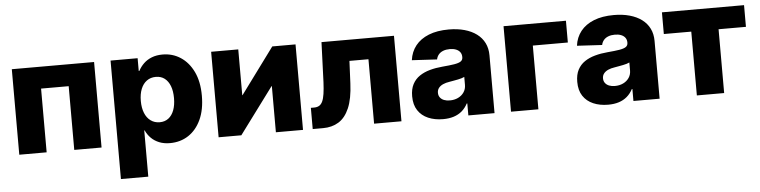

<svg xmlns="http://www.w3.org/2000/svg" viewBox="-45 -759 4684 1184"><g transform="rotate(-5 2296.5 -167.5)"><path d="M560.1 -529.3V0H391.1V-394.5H220.2V0H50.8V-529.3Z M662.1 204.1V-529.3H829.6V-450.2H833.5Q846.7 -475.6 867.4 -495.6Q888.2 -515.6 917.5 -527.1Q946.8 -538.6 984.4 -538.6Q1046.4 -538.6 1095.9 -506.1Q1145.5 -473.6 1174.8 -412.6Q1204.1 -351.6 1204.1 -264.6Q1204.1 -178.2 1175.8 -116.9Q1147.5 -55.7 1097.7 -22.9Q1047.9 9.8 982.9 9.8Q945.8 9.8 916.7 -2Q887.7 -13.7 866.9 -34.4Q846.2 -55.2 834 -82H831.5V204.1ZM931.2 -124Q962.9 -124 985.4 -141.1Q1007.8 -158.2 1019.8 -189.9Q1031.7 -221.7 1031.7 -264.6Q1031.7 -308.1 1019.8 -339.4Q1007.8 -370.6 985.6 -387.7Q963.4 -404.8 931.2 -404.8Q898.9 -404.8 875.2 -387.7Q851.6 -370.6 838.9 -339.1Q826.2 -307.6 826.2 -264.6Q826.2 -222.2 838.9 -190.4Q851.6 -158.7 875.5 -141.4Q899.4 -124 931.2 -124Z M1807.1 0H1639.2V-285.6H1637.2L1425.3 0H1284.7V-529.3H1452.6V-245.6H1454.1L1663.1 -529.3H1807.1Z M1867.2 0V-131.3H1888.2Q1906.2 -131.3 1918.9 -138.9Q1931.6 -146.5 1939.7 -163.8Q1947.8 -181.2 1952.1 -210.2Q1956.5 -239.3 1958.5 -282.2L1967.8 -529.3H2416.5V0H2247.1V-398.9H2129.4L2123 -260.3Q2118.7 -165 2094 -107.9Q2069.3 -50.8 2028.1 -25.4Q1986.8 0 1931.6 0Z M2673.8 9.3Q2622.1 9.3 2581.8 -8.1Q2541.5 -25.4 2518.6 -60.1Q2495.6 -94.7 2495.6 -147.5Q2495.6 -191.9 2511.5 -222.2Q2527.3 -252.4 2555.2 -271.2Q2583 -290 2619.4 -300Q2655.8 -310.1 2697.3 -313.5Q2743.7 -317.4 2771.7 -322Q2799.8 -326.7 2812.3 -335.4Q2824.7 -344.2 2824.7 -360.4V-362.8Q2824.7 -379.9 2815.9 -392.1Q2807.1 -404.3 2790.8 -410.9Q2774.4 -417.5 2752 -417.5Q2728.5 -417.5 2710.9 -410.6Q2693.4 -403.8 2682.6 -390.9Q2671.9 -377.9 2668.5 -360.8L2513.2 -369.6Q2520 -421.4 2550 -459.2Q2580.1 -497.1 2631.8 -517.8Q2683.6 -538.6 2755.9 -538.6Q2809.6 -538.6 2853.3 -526.4Q2897 -514.2 2928.2 -491Q2959.5 -467.8 2976.1 -434.3Q2992.7 -400.9 2992.7 -357.9V0H2830.6V-74.2H2827.1Q2812.5 -46.4 2790.8 -27.8Q2769 -9.3 2740 0Q2710.9 9.3 2673.8 9.3ZM2725.1 -102.1Q2753.4 -102.1 2776.4 -113Q2799.3 -124 2812.7 -143.8Q2826.2 -163.6 2826.2 -189.5V-238.8Q2819.3 -235.4 2809.3 -232.2Q2799.3 -229 2786.9 -226.6Q2774.4 -224.1 2761 -221.7Q2747.6 -219.2 2733.4 -216.8Q2710 -213.4 2692.6 -205.6Q2675.3 -197.8 2665.5 -185.3Q2655.8 -172.9 2655.8 -155.3Q2655.8 -138.2 2664.8 -126.2Q2673.8 -114.3 2689.2 -108.2Q2704.6 -102.1 2725.1 -102.1Z M3481 -529.3V-394.5H3264.2V0H3094.7V-529.3Z M3695.8 9.3Q3644 9.3 3603.8 -8.1Q3563.5 -25.4 3540.5 -60.1Q3517.6 -94.7 3517.6 -147.5Q3517.6 -191.9 3533.4 -222.2Q3549.3 -252.4 3577.1 -271.2Q3605 -290 3641.4 -300Q3677.7 -310.1 3719.2 -313.5Q3765.6 -317.4 3793.7 -322Q3821.8 -326.7 3834.2 -335.4Q3846.7 -344.2 3846.7 -360.4V-362.8Q3846.7 -379.9 3837.9 -392.1Q3829.1 -404.3 3812.7 -410.9Q3796.4 -417.5 3773.9 -417.5Q3750.5 -417.5 3732.9 -410.6Q3715.3 -403.8 3704.6 -390.9Q3693.8 -377.9 3690.4 -360.8L3535.2 -369.6Q3542 -421.4 3572 -459.2Q3602.1 -497.1 3653.8 -517.8Q3705.6 -538.6 3777.8 -538.6Q3831.5 -538.6 3875.2 -526.4Q3918.9 -514.2 3950.2 -491Q3981.4 -467.8 3998 -434.3Q4014.6 -400.9 4014.6 -357.9V0H3852.5V-74.2H3849.1Q3834.5 -46.4 3812.7 -27.8Q3791 -9.3 3762 0Q3732.9 9.3 3695.8 9.3ZM3747.1 -102.1Q3775.4 -102.1 3798.3 -113Q3821.3 -124 3834.7 -143.8Q3848.1 -163.6 3848.1 -189.5V-238.8Q3841.3 -235.4 3831.3 -232.2Q3821.3 -229 3808.8 -226.6Q3796.4 -224.1 3783 -221.7Q3769.5 -219.2 3755.4 -216.8Q3731.9 -213.4 3714.6 -205.6Q3697.3 -197.8 3687.5 -185.3Q3677.7 -172.9 3677.7 -155.3Q3677.7 -138.2 3686.8 -126.2Q3695.8 -114.3 3711.2 -108.2Q3726.6 -102.1 3747.1 -102.1Z M4245.1 0V-395H4075.2V-529.3H4583.5V-395H4414.1V0Z"/></g></svg>

Font: Inter 24pt ExtraBold
Style: Regular
Weight: 800
Designer: Rasmus Andersson
Foundry: rsms
Version: Version 4.001;git-66647c0bb